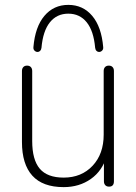

<svg xmlns="http://www.w3.org/2000/svg" viewBox="-20 -759 557 787"><path d="M70 -177V-468Q70 -478 75.5 -484Q81 -490 91 -490Q101 -490 106.5 -484Q112 -478 112 -468V-181Q112 -104 143 -67.5Q174 -31 241 -31Q314 -31 359.5 -79.5Q405 -128 405 -207V-468Q405 -478 410.5 -484Q416 -490 426 -490Q436 -490 441.5 -484Q447 -478 447 -468V-16Q447 -5 442 0.5Q437 6 427 6Q417 6 411.5 0Q406 -6 406 -16V-121H418Q400 -59 352.5 -25.5Q305 8 241 8Q155 8 112.5 -39Q70 -86 70 -177ZM117 -566Q124 -649 162 -694Q200 -739 260 -739Q320 -739 358 -694Q396 -649 403 -566Q404 -557 398.5 -551.5Q393 -546 386 -546Q380 -546 375.5 -550.5Q371 -555 370 -563Q364 -632 335.5 -667.5Q307 -703 260 -703Q213 -703 184.5 -667.5Q156 -632 150 -563Q149 -555 144.5 -550.5Q140 -546 134 -546Q127 -546 121.5 -551.5Q116 -557 117 -566Z"/></svg>

Font: SN Pro Thin
Style: Regular
Weight: 200
Designer: Tobias Whetton
Foundry: Supernotes
Version: Version 1.003;Glyphs 3.3 (3324)